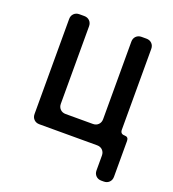

<svg xmlns="http://www.w3.org/2000/svg" viewBox="-119 -589 735 815"><g transform="rotate(20 249.0 -181.0)"><path d="M396 101V34Q396 19 386.5 9.5Q377 0 362 0H101Q86 0 76.5 -9.5Q67 -19 67 -34V-463Q67 -478 76.5 -487.5Q86 -497 101 -497H123Q138 -497 147.5 -487.5Q157 -478 157 -463V-113Q157 -98 166.5 -88.5Q176 -79 191 -79H314Q329 -79 338.5 -88.5Q348 -98 348 -113V-463Q348 -478 357.5 -487.5Q367 -497 382 -497H404Q419 -497 428.5 -487.5Q438 -478 438 -463V-98Q438 -79 457 -79Q475 -79 475 -61V101Q475 116 465.5 125.5Q456 135 441 135H430Q415 135 405.5 125.5Q396 116 396 101Z"/></g></svg>

Font: Higure Gothic Medium
Style: Regular
Weight: 500
Designer: Yoshimichi Ohira
Foundry: Positype
Version: Version 1.000